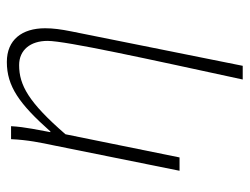

<svg xmlns="http://www.w3.org/2000/svg" viewBox="-102 -430 712 547"><g transform="rotate(-90 253.5 -156.0)"><path d="M301 180H340L438 -308C444 -338 447 -360 447 -383C447 -449 414 -492 351 -492C282 -492 232 -457 153 -368H151C156 -397 166 -440 168 -480H131C129 -433 121 -395 113 -357L41 0H79L145 -325C236 -430 285 -457 342 -457C385 -457 411 -425 411 -376C411 -324 359 -88 301 180Z"/></g></svg>

Font: Source Sans Pro Light
Style: Italic
Weight: 300
Italic angle: -11°
Designer: Paul D. Hunt
Foundry: Adobe Systems Incorporated
Version: Version 3.006;hotconv 1.0.111;makeotfexe 2.5.65597